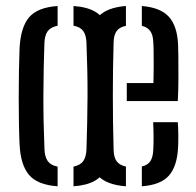

<svg xmlns="http://www.w3.org/2000/svg" viewBox="-20 -627 666 653"><path d="M46.5 -137.3Q45.1 -167.1 44.4 -207.9Q43.7 -248.6 43.7 -293.7Q43.7 -338.8 44.4 -382.7Q45.1 -426.6 46.5 -462.5Q50.3 -534.7 79.1 -568.3Q107.9 -601.9 175.9 -606.6V-539.5Q152.2 -534.7 142 -520.6Q131.9 -506.4 131 -479.8Q129.6 -440.6 128.7 -396.8Q127.8 -353 127.6 -306.6Q127.4 -260.3 128.3 -213.3Q129.3 -166.3 131.2 -120.4Q132.1 -93.8 142.4 -79.2Q152.7 -64.7 175.9 -60.4V6.6Q107.7 1.8 78.7 -32.2Q49.7 -66.3 46.5 -137.3ZM230 6.6V-60.4Q253.5 -65.1 263.3 -79.4Q273.2 -93.8 274.1 -119.2Q275.6 -164.5 276.5 -209.2Q277.5 -253.9 277.7 -298.8Q277.9 -343.7 276.9 -389.1Q276 -434.6 274.1 -481.4Q273.2 -507.5 263.1 -521.5Q253.1 -535.4 230 -539.6V-606.6Q276 -603.4 303.3 -587.4Q330.6 -571.3 343.5 -540.6Q356.4 -509.8 358.7 -462.5Q360.1 -429.6 360.8 -388.5Q361.6 -347.5 361.6 -303.5Q361.6 -259.4 360.8 -216.7Q360.1 -174 358.7 -137.3Q356.3 -89.8 343.4 -59.2Q330.5 -28.6 303.2 -12.6Q275.9 3.4 230 6.6ZM280.6 -126.3Q279.5 -161.3 278.8 -205.4Q278.1 -249.6 278.1 -297.2Q278.1 -344.8 278.6 -390.1Q279.2 -435.4 280.6 -472.5Q283.9 -538.5 313.9 -570.1Q343.8 -601.8 408.3 -606.6V-539.2Q385.9 -534.7 376.4 -520.9Q366.9 -507.2 366.4 -483.6Q364.9 -437.7 364.4 -392.6Q363.8 -347.5 363.8 -302.5Q363.8 -257.4 364.4 -211.5Q364.9 -165.5 366.4 -117.6Q366.9 -91.5 377 -78.2Q387 -64.9 408.3 -60.6V6.6Q341.8 1.7 312.8 -30Q283.7 -61.7 280.6 -126.3ZM462.4 6.6V-60.9Q482.2 -65.2 491.2 -78.7Q500.3 -92.3 501.3 -118.2Q502.3 -133.2 502.3 -158.3Q502.4 -183.3 500.9 -211.5H584.7Q586.1 -195.6 586.4 -169Q586.7 -142.4 585.7 -126.3Q582.5 -61.4 554.5 -29.8Q526.5 1.9 462.4 6.6ZM411.2 -283.3V-344.6H501.9Q502.7 -372.7 502.7 -401.4Q502.7 -430 502.4 -452.2Q502.2 -474.3 501.3 -483.6Q500.4 -508.7 490.7 -521.8Q481 -534.9 462.4 -539.1V-606.6Q526.1 -601.4 554.5 -569.8Q582.8 -538.2 585.7 -475.3Q586.2 -464.1 586.6 -432.1Q587.1 -400 586.8 -359.8Q586.6 -319.7 584.7 -283.3Z"/></svg>

Font: Big Shoulders Stencil Text SC Thin
Style: Regular
Weight: 100
Designer: Patric King
Foundry: XO Type Co
Version: Version 2.001